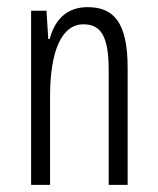

<svg xmlns="http://www.w3.org/2000/svg" viewBox="-20 -517 442 537"><path d="M67 0H120V-248C120 -375 153 -449 213 -449C261 -449 284 -418 284 -321V0H337V-328C337 -457 296 -497 225 -497C172 -497 135 -468 119 -408H115L110 -487H67Z"/></svg>

Font: Noto Sans Armenian ExtraCondensed Light
Style: Regular
Weight: 300
Width: 2
Designer: Monotype Design Team
Foundry: Monotype Imaging Inc.
Version: Version 2.008